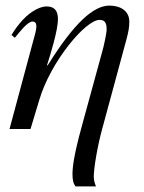

<svg xmlns="http://www.w3.org/2000/svg" viewBox="-20 -461 514 686"><path d="M148 -228C159 -263 187 -351 187 -393C187 -418 178 -438 147 -438C117 -438 79 -413 50 -377C35 -359 24 -341 21 -336L33 -326C48 -344 78 -384 96 -384C107 -384 110 -376 110 -367C110 -353 103 -330 96 -305L14 0H89L121 -106C161 -240 285 -390 336 -390C360 -390 361 -370 361 -355C361 -342 350 -293 347 -283L272 -9C244 93 239 136 239 161C239 179 241 194 250 205H323C320 198 315 185 315 171C315 140 328 62 345 0L432 -321C439 -348 442 -362 442 -384C442 -423 409 -441 371 -441C315 -441 246 -381 150 -227Z"/></svg>

Font: STIXGeneral
Style: Italic
Weight: 400
Italic angle: -16.33°
Designer: MicroPress Inc., with final additions and corrections provided by Coen Hoffman, Elsevier (retired)
Version: Version 1.1.0